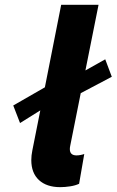

<svg xmlns="http://www.w3.org/2000/svg" viewBox="-20 -772 486 800"><path d="M110.4 -105Q110.4 -124 114.7 -145L147.9 -312L147 -311.5L63.5 -259.3L35.2 -332.5L167 -408.2L234.9 -752H390.6L335.9 -478.5L418.5 -524.9L445.8 -452.1L316.4 -383.8L272.5 -164.1Q271 -156.7 271 -150.9Q271 -124.5 298.8 -124.5Q306.6 -124.5 315.7 -126.2Q324.7 -127.9 331.1 -130.4L309.6 -6.3Q294.4 1 272.5 4.4Q250.5 7.8 231 7.8Q174.3 7.8 142.3 -21.7Q110.4 -51.3 110.4 -105Z"/></svg>

Font: Reddit Sans Fudge ExBold Italic
Style: Regular
Weight: 800
Italic angle: -11.25°
Designer: Stephen Hutchings
Version: Version 1.013